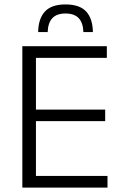

<svg xmlns="http://www.w3.org/2000/svg" viewBox="-20 -848 558 868"><path d="M81 0V-639H142.5V0ZM100 0V-52.5H466V0ZM116 -300.5V-352.5H455.5V-300.5ZM99 -586.5V-639H463V-586.5ZM276 -828Q340 -828 369.5 -796Q399 -764 400 -703H357Q355.5 -745.5 335.5 -766.2Q315.5 -787 276 -787Q236.5 -787 216.8 -766Q197 -745 195.5 -703H152.5Q153.5 -764 183.2 -796Q213 -828 276 -828Z"/></svg>

Font: Anek Latin Light
Style: Regular
Weight: 300
Designer: Yesha Goshar
Foundry: Ek Type
Version: Version 1.003